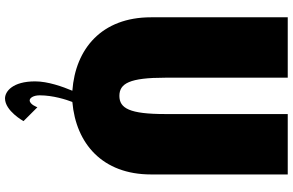

<svg xmlns="http://www.w3.org/2000/svg" viewBox="-216 -648 1140 747"><g transform="rotate(90 353.5 -275.0)"><path d="M297.1 158C297.1 245 336.1 275 363.5 275C412 275 451.7 203 451.7 203L397.8 149C397.8 149 387.2 179 370.9 179C361.9 179 351.4 165 351.4 140C351.4 88 368.3 36 377.2 13C539.2 -1 659.2 -104 659.2 -293V-825H424.2V-348C424.2 -210 402 -170 353.5 -170C305 -170 282.8 -210 282.8 -348V-825H47.8V-293C47.8 -101 170.3 1 333.5 13C317.6 51 297.1 108 297.1 158Z"/></g></svg>

Font: Blink
Style: Wide
Weight: 400
Designer: Mew Too
Foundry: Cannot Into Space Fonts
Version: Version 001.000